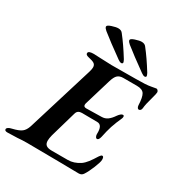

<svg xmlns="http://www.w3.org/2000/svg" viewBox="-245 -995 1066 1137"><g transform="rotate(30 287.5 -426.5)"><path d="M-47 -7Q-47 -14 -38.5 -19.5Q-30 -25 -16 -28Q27 -38 45.5 -52Q64 -66 74 -97L213 -550Q219 -570 219 -582Q219 -599 207.5 -607Q196 -615 167 -621Q143 -626 146 -640Q148 -654 184 -654L228 -652Q303 -649 307 -649L471 -650Q544 -650 573 -656Q602 -662 607 -662Q612 -662 617 -656.5Q622 -651 622 -644Q622 -635 613 -603Q597 -548 595 -521Q594 -511 589 -506Q584 -501 578 -501Q573 -501 569 -506.5Q565 -512 564 -522Q562 -577 549 -597.5Q536 -618 498 -618H405Q381 -618 367 -605.5Q353 -593 343 -559L289 -379Q287 -374 287 -366Q287 -352 306 -352L408 -354Q432 -354 449.5 -367Q467 -380 483 -404Q490 -414 498 -421Q506 -428 513 -428Q521 -428 521 -418Q521 -411 517 -403Q502 -371 488 -330Q477 -295 468 -251Q462 -227 451 -227Q444 -227 440 -235Q436 -243 436 -252Q439 -315 402 -315L297 -316Q283 -316 273.5 -310Q264 -304 260 -289L209 -112Q203 -88 203 -73Q203 -52 215 -42.5Q227 -33 254 -33H364Q404 -33 444 -59Q461 -71 476.5 -91Q492 -111 511 -142Q513 -144 516 -148.5Q519 -153 522 -155Q525 -157 529 -157Q539 -157 539 -135Q539 -120 522 -78Q505 -36 489 -12Q479 4 459 4L319 2Q175 0 105 0Q72 0 39 3Q-7 5 -28 5Q-47 5 -47 -7ZM360 -695V-697Q360 -701 353 -715Q306 -791 264 -844Q254 -858 233 -858Q218 -858 190.5 -849Q163 -840 164 -830Q165 -824 169 -819Q173 -814 180 -808Q232 -766 327 -698Q341 -688 350 -688Q358 -688 360 -695ZM520 -695V-697Q520 -701 513 -715Q466 -791 424 -844Q414 -858 393 -858Q378 -858 350.5 -849Q323 -840 324 -830Q325 -824 329 -819Q333 -814 340 -808Q392 -766 487 -698Q501 -688 510 -688Q518 -688 520 -695Z"/></g></svg>

Font: EB Garamond SemiBold
Style: Italic
Weight: 600
Italic angle: -17.2°
Designer: Georg Duffner and Octavio Pardo
Foundry: Georg Duffner
Version: Version 1.000